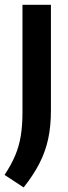

<svg xmlns="http://www.w3.org/2000/svg" viewBox="-42 -566 292 820"><path d="M59 234.5 -22.5 181Q6 138 22.8 98.2Q39.5 58.5 46.8 14Q54 -30.5 54 -87V-545.5H175.5V-93.5Q175.5 -28 164 26.2Q152.5 80.5 126.8 131Q101 181.5 59 234.5Z"/></svg>

Font: Encode Sans Condensed Condensed SemiBold
Style: Regular
Weight: 600
Width: 3
Designer: Multiple Designers
Foundry: Impallari Type
Version: Version 3.000; ttfautohint (v1.8.3) -l 8 -r 50 -G 200 -x 14 